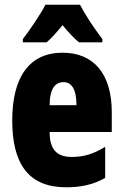

<svg xmlns="http://www.w3.org/2000/svg" viewBox="-20 -786 522 816"><path d="M320 -766H173C156 -731 104 -654 77 -620V-606H178C195 -620 218 -645 246 -679C273 -646 296 -622 316 -606H415V-620C375 -673 343 -722 320 -766ZM246 -562C105 -562 32 -459 32 -274C32 -90 101 10 261 10C325 10 379 -2 427 -30V-162C376 -131 336 -119 285 -119C221 -119 191 -151 191 -225H455V-310C455 -472 378 -562 246 -562ZM250 -437C283 -437 305 -409 305 -339H191C191 -411 216 -437 250 -437Z"/></svg>

Font: Noto Sans Arabic ExtCond Blk
Style: Regular
Weight: 900
Width: 2
Designer: Monotype Design Team, Nadine Chahine, Nizar Qandah and Khaled Hosny
Foundry: Monotype Imaging Inc.
Version: Version 2.012